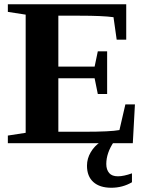

<svg xmlns="http://www.w3.org/2000/svg" viewBox="-20 -675 706 905"><path d="M17 -36 101 -49V-606L17 -619V-655H575V-488H530L515 -594Q463 -601 356 -601H255V-361H426L441 -433H485V-232H441L426 -306H255V-54H378Q501 -54 543 -62L571 -183H616L606 0H17ZM504 210H505Q450 210 420 183Q390 156 390 106Q390 72 408 42Q425 13 455 -7H517Q481 46 481 98Q481 125 495 141Q508 156 536 156Q563 156 602 142V184Q558 210 504 210Z"/></svg>

Font: Libra Serif Modern
Style: Bold
Weight: 700
Designer: Stefan Peev, Context Ltd
Foundry: Ascender Corporation
Version: Version 1.000